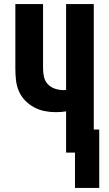

<svg xmlns="http://www.w3.org/2000/svg" viewBox="-20 -755 540 950"><path d="M351 175V0H307V-204Q295 -202 282 -201Q269 -200 256 -200Q228 -200 200.5 -205.5Q173 -211 148 -224.5Q123 -238 103.5 -258.5Q84 -279 73 -305Q62 -331 59 -359Q56 -387 56 -415V-735H193V-415Q193 -394 198 -373Q203 -352 218 -337Q233 -322 254 -315.5Q275 -309 296 -309Q299 -309 301.5 -309.5Q304 -310 307 -310V-735H444V-114H471V175Z"/></svg>

Font: Iosevka SS04 Heavy
Style: Regular
Weight: 900
Monospace: yes
Designer: Belleve Invis
Foundry: Belleve Invis
Version: Version 19.0.0; ttfautohint (v1.8.4)